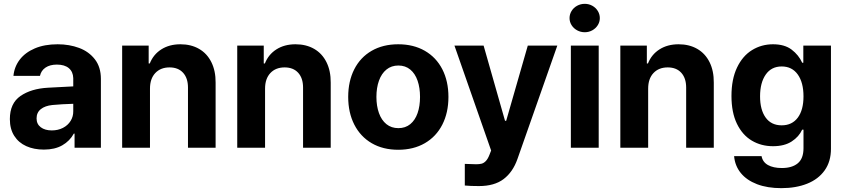

<svg xmlns="http://www.w3.org/2000/svg" viewBox="-20 -767 4391 997"><path d="M228.5 -311.5Q282.2 -314.9 360.4 -318.4V-361.3Q359.4 -394.5 337.4 -413.1Q315.4 -431.6 275.4 -431.6Q239.3 -431.6 216.3 -416Q193.4 -400.4 187.5 -373H49.8Q54.2 -419.9 82.3 -457Q110.4 -494.1 160.6 -515.6Q210.9 -537.1 279.3 -537.1Q339.8 -537.1 390.9 -518.1Q441.9 -499 472.9 -458.7Q503.9 -418.5 503.9 -357.4V0H367.2V-73.2H363.3Q342.3 -34.7 303.5 -12.5Q264.6 9.8 208 9.8Q156.2 9.8 116.5 -8.1Q76.7 -25.9 54 -61.5Q31.2 -97.2 31.2 -148.4Q31.2 -230.5 86.4 -268.6Q141.6 -306.6 228.5 -311.5ZM249 -89.8Q281.2 -89.8 306.9 -103Q332.5 -116.2 346.7 -139.2Q360.8 -162.1 360.4 -189.5V-228Q337.4 -227.5 303.7 -225.6Q270 -223.6 252 -221.7Q213.9 -217.8 191.9 -200.2Q169.9 -182.6 169.9 -152.3Q169.9 -122.6 191.7 -106.2Q213.4 -89.8 249 -89.8Z M758.8 0H614.3V-530.3H752V-437.5H757.8Q776.4 -484.4 817.9 -510.7Q859.4 -537.1 917 -537.1Q972.2 -537.1 1013.7 -513.2Q1055.2 -489.3 1077.6 -444.1Q1100.1 -398.9 1099.6 -337.9V0H956.1V-312.5Q956.1 -361.3 930.7 -389.2Q905.3 -417 860.4 -417Q814 -417 786.4 -387.7Q758.8 -358.4 758.8 -306.6Z M1356.4 0H1211.9V-530.3H1349.6V-437.5H1355.5Q1374 -484.4 1415.5 -510.7Q1457 -537.1 1514.6 -537.1Q1569.8 -537.1 1611.3 -513.2Q1652.8 -489.3 1675.3 -444.1Q1697.8 -398.9 1697.3 -337.9V0H1553.7V-312.5Q1553.7 -361.3 1528.3 -389.2Q1502.9 -417 1458 -417Q1411.6 -417 1384 -387.7Q1356.4 -358.4 1356.4 -306.6Z M1788.1 -263.7Q1788.1 -345.2 1819.6 -407.2Q1851.1 -469.2 1909.9 -503.2Q1968.8 -537.1 2047.9 -537.1Q2127 -537.1 2186 -503.2Q2245.1 -469.2 2276.9 -407.2Q2308.6 -345.2 2308.6 -263.7Q2308.6 -182.1 2276.9 -119.9Q2245.1 -57.6 2186 -23.4Q2127 10.7 2047.9 10.7Q1968.8 10.7 1910.2 -23.4Q1851.6 -57.6 1819.8 -119.9Q1788.1 -182.1 1788.1 -263.7ZM2161.1 -263.7Q2161.1 -311 2148.4 -347.9Q2135.7 -384.8 2110.4 -405.8Q2085 -426.8 2048.8 -426.8Q2012.2 -426.8 1986.6 -405.8Q1960.9 -384.8 1947.8 -347.9Q1934.6 -311 1934.6 -263.7Q1934.6 -216.8 1947.8 -179.9Q1960.9 -143.1 1986.6 -122.3Q2012.2 -101.6 2048.8 -101.6Q2085 -101.6 2110.4 -122.3Q2135.7 -143.1 2148.4 -179.7Q2161.1 -216.3 2161.1 -263.7Z M2393.6 196.3V84Q2430.7 85.9 2452.1 85.9Q2469.2 85.9 2480.7 83Q2492.2 80.1 2502.7 69.3Q2513.2 58.6 2521.5 37.1L2530.3 14.6L2339.8 -530.3H2491.2L2602.5 -139.6H2608.4L2720.7 -530.3H2874L2667 58.6Q2643.1 126.5 2595.2 162.8Q2547.4 199.2 2466.8 199.2Q2421.4 199.2 2393.6 196.3Z M2944.3 -530.3H3088.9V0H2944.3ZM2937.5 -672.9Q2937.5 -692.9 2948 -710Q2958.5 -727.1 2976.8 -737.1Q2995.1 -747.1 3016.6 -747.1Q3037.6 -747.1 3055.7 -737.1Q3073.7 -727.1 3084.2 -710Q3094.7 -692.9 3094.7 -672.9Q3094.7 -653.3 3084.2 -636.5Q3073.7 -619.6 3055.7 -609.6Q3037.6 -599.6 3016.6 -599.6Q2995.1 -599.6 2976.8 -609.6Q2958.5 -619.6 2948 -636.5Q2937.5 -653.3 2937.5 -672.9Z M3345.7 0H3201.2V-530.3H3338.9V-437.5H3344.7Q3363.3 -484.4 3404.8 -510.7Q3446.3 -537.1 3503.9 -537.1Q3559.1 -537.1 3600.6 -513.2Q3642.1 -489.3 3664.6 -444.1Q3687 -398.9 3686.5 -337.9V0H3543V-312.5Q3543 -361.3 3517.6 -389.2Q3492.2 -417 3447.3 -417Q3400.9 -417 3373.3 -387.7Q3345.7 -358.4 3345.7 -306.6Z M3792 43.9H3934.6Q3940.4 74.7 3968 90.1Q3995.6 105.5 4040 105.5Q4093.3 105.5 4122.8 80.8Q4152.3 56.2 4152.3 2.9V-93.8H4145.5Q4128.9 -57.1 4091.1 -32.5Q4053.2 -7.8 3994.1 -7.8Q3932.6 -7.8 3883.8 -36.9Q3835 -65.9 3806.6 -124.5Q3778.3 -183.1 3778.3 -268.6Q3778.3 -355.5 3807.1 -416Q3835.9 -476.6 3885 -506.8Q3934.1 -537.1 3994.1 -537.1Q4054.2 -537.1 4090.8 -509.3Q4127.4 -481.4 4145.5 -441.4H4151.4V-530.3H4294.9V5.9Q4294.9 71.8 4262.2 117.7Q4229.5 163.6 4171.4 186.8Q4113.3 210 4037.1 210Q3964.8 210 3911.1 189.5Q3857.4 168.9 3826.9 131.6Q3796.4 94.2 3792 43.9ZM4152.3 -266.6Q4152.3 -338.4 4122.6 -380.1Q4092.8 -421.9 4039.1 -421.9Q3985.4 -421.9 3956.1 -379.6Q3926.8 -337.4 3926.8 -266.6Q3926.8 -196.8 3955.8 -156.5Q3984.9 -116.2 4039.1 -116.2Q4092.8 -116.2 4122.6 -156Q4152.3 -195.8 4152.3 -266.6Z"/></svg>

Font: Pretendard
Style: Bold
Weight: 700
Designer: Base glyphs from Inter by Rasmus Andersson; Hangeul glyphs from Noto Sans CJK(Source Han Sans) by Jang Soo-young and Kan
Foundry: Kil Hyung-jin
Version: Version 1.309